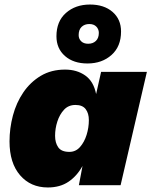

<svg xmlns="http://www.w3.org/2000/svg" viewBox="-20 -817 668 847"><path d="M191 10Q115 10 68.5 -44Q22 -98 22 -193Q22 -251 37 -307.5Q52 -364 83 -409.5Q114 -455 160 -482.5Q206 -510 267 -510Q319 -510 356 -484Q393 -458 404 -402L426 -500H628L512 0H328L344 -85Q320 -41 282.5 -15.5Q245 10 191 10ZM286 -147Q314 -147 333 -168.5Q352 -190 362 -222Q372 -254 372 -287Q372 -317 358 -335.5Q344 -354 313 -354Q282 -354 262.5 -333Q243 -312 233 -281Q223 -250 223 -218Q223 -187 237 -167Q251 -147 286 -147ZM377 -797Q439 -797 476.5 -764.5Q514 -732 514 -678Q514 -612 472 -574.5Q430 -537 366 -537Q304 -537 266.5 -570Q229 -603 229 -657Q229 -723 271 -760Q313 -797 377 -797ZM374 -711Q353 -711 340 -698.5Q327 -686 327 -662Q327 -646 338 -635Q349 -624 369 -624Q390 -624 403 -636.5Q416 -649 416 -672Q416 -688 405 -699.5Q394 -711 374 -711Z"/></svg>

Font: Prodigy Sans ExtraBold
Style: Italic
Weight: 800
Italic angle: -13°
Designer: Wei Huang
Foundry: Wei Huang
Version: Version 1.003; ttfautohint (v1.8.3)